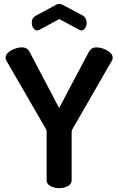

<svg xmlns="http://www.w3.org/2000/svg" viewBox="-20 -977 614 997"><path d="M222 -41V-293Q222 -302 219 -306L12 -664Q9 -672 9 -677Q9 -699 37.5 -715Q66 -731 95 -731Q122 -731 135 -705L287 -416L440 -705Q454 -731 479 -731Q508 -731 536.5 -715Q565 -699 565 -677Q565 -669 562 -664L356 -306Q352 -300 352 -293V-41Q352 -22 333 -11Q314 0 287 0Q261 0 241.5 -11Q222 -22 222 -41ZM288 -878 184 -822Q178 -819 173 -819Q161 -819 153 -831Q145 -843 145 -859Q145 -885 167 -896L271 -952Q279 -957 288 -957Q295 -957 305 -952L409 -897Q430 -884 430 -858Q430 -843 422 -831Q414 -819 402 -819Q396 -819 392 -822Z"/></svg>

Font: Dosis
Style: Bold
Weight: 700
Designer: Edgar Tolentino, Pablo Impallari, Igino Marini
Foundry: Edgar Tolentino, Pablo Impallari, Igino Marini
Version: Version 1.007